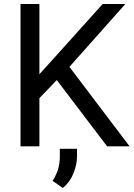

<svg xmlns="http://www.w3.org/2000/svg" viewBox="-20 -731 667 959"><path d="M515.1 0 263.7 -331.1 176.8 -240.7V0H82.5V-710.9H176.8V-360.4L253.9 -445.3L492.7 -710.9H606L326.7 -397L627.4 0ZM364.7 12.2V50.8Q364.7 89.4 347.4 133.8Q330.1 178.2 293.9 208L242.7 172.4Q260.7 144.5 269.8 115.2Q278.8 85.9 278.8 51.8V12.2Z"/></svg>

Font: Vazirmatn RD UI
Style: Regular
Weight: 400
Designer: Saber Rastikerdar
Foundry: Saber Rastikerdar
Version: Version 33.003